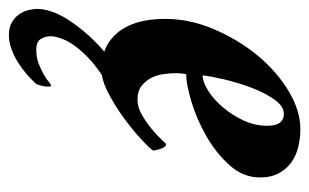

<svg xmlns="http://www.w3.org/2000/svg" viewBox="-162 -338 711 442"><g transform="rotate(90 194.0 -116.5)"><path d="M270 -452Q227 -452 181.5 -424.5Q136 -397 99.5 -352.5Q63 -308 39.5 -252.5Q16 -197 16 -141Q16 -70 47 -32Q78 6 132 6Q156 6 186 -9.5Q216 -25 244 -45.5Q272 -66 293 -85.5Q314 -105 319 -113Q319 -118 315 -130.5Q311 -143 304 -143Q303 -142 293 -131.5Q283 -121 268.5 -109Q254 -97 236.5 -87Q219 -77 202 -77Q183 -77 171.5 -85.5Q160 -94 153 -106.5Q146 -119 143.5 -134.5Q141 -150 141 -164Q141 -166 141 -169.5Q141 -173 141.5 -177Q142 -181 142.5 -184.5Q143 -188 143 -189Q166 -189 206 -201Q246 -213 285 -235Q324 -257 352.5 -288.5Q381 -320 381 -359Q381 -385 371 -403Q361 -421 345 -432Q329 -443 309 -447.5Q289 -452 270 -452ZM146 -227Q148 -246 155.5 -277.5Q163 -309 174.5 -339.5Q186 -370 201.5 -392Q217 -414 235 -414Q243 -414 248.5 -410.5Q254 -407 257 -401.5Q260 -396 261 -389Q262 -382 262 -375Q262 -347 249.5 -320.5Q237 -294 219 -273Q201 -252 181 -239.5Q161 -227 146 -227ZM149 -36Q139 -36 115.5 -19.5Q92 -3 66.5 22.5Q41 48 20 79.5Q-1 111 -6 141Q-6 143 -6.5 145.9Q-7 148.8 -7 152Q-7 163 -4.1 174.6Q-1.1 186.2 5.9 196.1Q13 206 24.4 212.5Q35.7 219 53 219Q68.7 219 84.3 213.5Q100 208 114.8 198.9Q129.5 189.8 142.3 178.9Q155 168 165 157Q167 155 169.5 145.5Q172 136 172 129Q172 126 171.5 124Q171 122 169 122Q167.1 122 160.6 127.5Q154 133 143.5 139Q133 145 118.8 150.5Q104.6 156 87 156Q68 156 62 145.2Q56 134.5 56 123.8Q56 115.9 57 113Q62 89 77.5 68Q93 47 113.5 29Q134 11 157 -2Q180 -15 199 -22Q200.5 -23 201.2 -23.8Q202 -24.5 202 -25.5Q202 -27 195.5 -29Q189 -31 180.5 -32.5Q172 -34 163 -35Q154 -36 149 -36Z"/></g></svg>

Font: Vermiglione
Style: Italic
Weight: 400
Italic angle: -11°
Version: Version 1.105